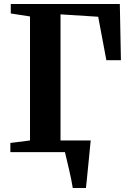

<svg xmlns="http://www.w3.org/2000/svg" viewBox="-20 -763 648 963"><path d="M214 -58.5H405V-36H214ZM345 180Q342.5 162.5 337.2 137Q332 111.5 325.8 84.8Q319.5 58 314 35Q308.5 12 305.5 -1L272.5 -58.5H435Q433 -42 430.8 -17.5Q428.5 7 425.8 35Q423 63 420.2 90.5Q417.5 118 415.2 141.5Q413 165 411 180ZM32 0V-46L130.5 -58.5V-680.5L34 -695.5V-743H581L586.5 -461H513.5L472.5 -679L283.5 -691V-58.5L420.5 -46V0Z"/></svg>

Font: Merriweather 60pt
Style: Bold
Weight: 700
Version: Version 2.100